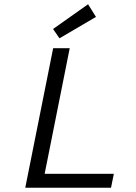

<svg xmlns="http://www.w3.org/2000/svg" viewBox="-20 -883 640 903"><path d="M98.8 0 230 -656.3H307.9L190 -65.7H515.5L502.1 0ZM259.6 -702.8 229.6 -746.7 394.2 -863 431.4 -803.5Z"/></svg>

Font: SourceCodeVF
Style: Italic
Weight: 200
Italic angle: -11°
Monospace: yes
Designer: Paul D. Hunt, Teo Tuominen
Foundry: Adobe
Version: Version 1.026;hotconv 1.1.0;makeotfexe 2.6.0